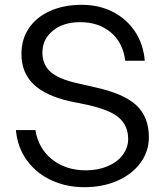

<svg xmlns="http://www.w3.org/2000/svg" viewBox="-20 -773 683 797"><path d="M342 -338 268 -353Q168 -376 118.5 -424Q69 -472 69 -549Q69 -610 100 -656Q131 -702 188 -727.5Q245 -753 319 -753H320Q390 -753 447 -724.5Q504 -696 539.5 -643.5Q575 -591 581 -521H500Q490 -597 439.5 -639Q389 -681 313 -681H312Q243 -681 199.5 -645.5Q156 -610 156 -555Q156 -505 189.5 -475Q223 -445 299 -428L373 -411Q493 -385 545.5 -336.5Q598 -288 598 -203Q598 -145 563.5 -97.5Q529 -50 468 -23Q407 4 330 4H329Q257 4 195 -24Q133 -52 93 -105.5Q53 -159 46 -233H127Q139 -157 196 -111.5Q253 -66 336 -66H337Q387 -66 427 -83Q467 -100 489.5 -130Q512 -160 512 -196Q512 -249 476 -282.5Q440 -316 342 -338Z"/></svg>

Font: Kakao Big Sans
Style: Regular
Weight: 400
Designer: Park Young-rak; Lee Sang-min; Kim Jung-jin; Min Bon; Park Min-gyu;
Foundry: Kakao Corporation
Version: Version 2.003